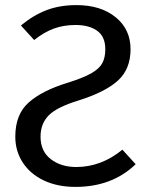

<svg xmlns="http://www.w3.org/2000/svg" viewBox="-20 -721 577 753"><path d="M492 -528Q492 -450 442.5 -405Q393 -360 288 -327Q203 -301 171 -268.5Q139 -236 139 -185Q139 -128 179 -97Q219 -66 279 -66Q377 -66 460 -134L512 -77Q420 12 276 12Q205 12 151.5 -13.5Q98 -39 69 -84Q40 -129 40 -185Q40 -273 93 -319.5Q146 -366 244 -396Q305 -415 337 -433Q369 -451 381 -473Q393 -495 393 -528Q393 -577 361.5 -600Q330 -623 276 -623Q230 -623 191.5 -609Q153 -595 114 -564L62 -621Q110 -661 162 -681Q214 -701 280 -701Q375 -701 433.5 -653.5Q492 -606 492 -528Z"/></svg>

Font: Fira Sans
Style: Regular
Weight: 400
Designer: bBox Type GmbH & Carrois Corporate GbR & Edenspiekermann AG
Foundry: bBox Type GmbH & Carrois Corporate GbR & Edenspiekermann AG
Version: Version 4.301